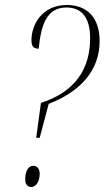

<svg xmlns="http://www.w3.org/2000/svg" viewBox="-20 -744 419 769"><path d="M144 -332 125 -192H139L175 -328C299 -376 379 -459 379 -580C379 -673 329 -724 248 -724C148 -724 106 -645 106 -583C106 -560 113 -549 135 -549C144 -640 165 -714 246 -714C304 -714 341 -678 341 -590C341 -471 283 -376 144 -332ZM105 5C127 5 139 -22 139 -48C139 -66 130 -80 113 -80C91 -80 81 -53 81 -27C81 -5 91 5 105 5Z"/></svg>

Font: Noto Serif Display ExtraCondensed ExtraLight
Style: Italic
Weight: 200
Width: 2
Italic angle: -12°
Designer: Monotype Design Team
Foundry: Monotype Imaging Inc.
Version: Version 2.009